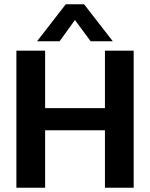

<svg xmlns="http://www.w3.org/2000/svg" viewBox="-20 -882 705 902"><path d="M154 -688 289 -862H375L510 -688H406L332 -788L260 -688ZM57 0V-644H192V-374H473V-644H608V0H473V-270H192V0Z"/></svg>

Font: Kanit Medium
Style: Regular
Weight: 500
Designer: Katatrad Team
Foundry: CadsonDemak
Version: Version 2.000; ttfautohint (v1.8.3)